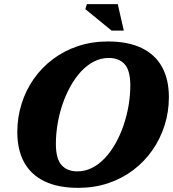

<svg xmlns="http://www.w3.org/2000/svg" viewBox="-20 -891 834 926"><path d="M249.5 -197.5Q249.5 -125 276.8 -94.8Q304 -64.5 353 -64.5Q391 -64.5 424.8 -81.8Q458.5 -99 487 -129.8Q515.5 -160.5 538 -200.8Q560.5 -241 576.2 -287.5Q592 -334 600.2 -382.8Q608.5 -431.5 608.5 -478.5Q608.5 -551 581.2 -581.2Q554 -611.5 504.5 -611.5Q467 -611.5 433.2 -594.2Q399.5 -577 371 -546.2Q342.5 -515.5 320 -475.2Q297.5 -435 281.8 -388.8Q266 -342.5 257.8 -293.5Q249.5 -244.5 249.5 -197.5ZM794.5 -422.5Q794.5 -352 774 -287Q753.5 -222 715.2 -167Q677 -112 623 -71Q569 -30 502 -7.5Q435 15 357 15Q260.5 15 195 -16.5Q129.5 -48 96.5 -108Q63.5 -168 63.5 -254Q63.5 -324.5 83.8 -389.5Q104 -454.5 142.2 -509.5Q180.5 -564.5 234.5 -605.2Q288.5 -646 355.8 -668.5Q423 -691 501 -691Q597.5 -691 663 -659.5Q728.5 -628 761.5 -568Q794.5 -508 794.5 -422.5ZM577 -743.5H518L391.5 -847L399 -871H548Z"/></svg>

Font: Newsreader 16pt 16pt ExtraBold
Style: Italic
Weight: 800
Italic angle: -17°
Version: Version 1.003